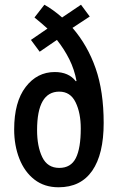

<svg xmlns="http://www.w3.org/2000/svg" viewBox="-20 -783 499 813"><path d="M168 -763Q204 -743 243 -709L323 -763L360 -713L287 -665Q351 -591 385 -493.5Q419 -396 419 -262Q419 -130 370.5 -60Q322 10 228 10Q168 10 126 -22.5Q84 -55 62 -111Q40 -167 40 -235Q40 -351 88.5 -414.5Q137 -478 212 -478Q271 -478 301 -439L304 -440Q295 -489 273.5 -532Q252 -575 221 -614L148 -564L111 -614L181 -662Q167 -675 153 -686.5Q139 -698 126 -709ZM231 -395Q137 -395 137 -232Q137 -163 159 -117.5Q181 -72 231 -72Q280 -72 301 -113.5Q322 -155 322 -239Q322 -305 300 -350Q278 -395 231 -395Z"/></svg>

Font: Noto Sans Thai ExtCond Med
Style: Regular
Weight: 500
Width: 2
Designer: Monotype Design Team
Foundry: Monotype Imaging Inc.
Version: Version 2.002; ttfautohint (v1.8.4.7-5d5b)